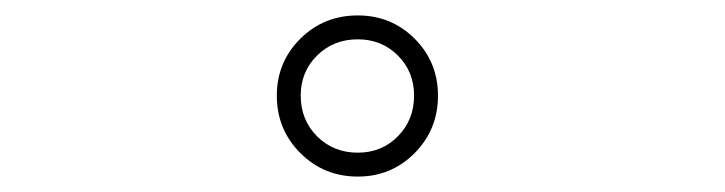

<svg xmlns="http://www.w3.org/2000/svg" viewBox="-20 -768 940 249"><path d="M444 -539Q400 -539 369.5 -569.5Q339 -600 339 -644Q339 -687.5 369.5 -717.8Q400 -748 444 -748Q487.5 -748 517.8 -717.8Q548 -687.5 548 -644Q548 -600 517.8 -569.5Q487.5 -539 444 -539ZM444 -570Q475 -570 496 -591.2Q517 -612.5 517 -644Q517 -675 496 -696Q475 -717 444 -717Q412.5 -717 391.2 -696Q370 -675 370 -644Q370 -612.5 391.2 -591.2Q412.5 -570 444 -570Z"/></svg>

Font: Trispace Expanded Thin
Style: Regular
Weight: 100
Width: 7
Designer: Tyler Finck
Foundry: Etcetera Type Company
Version: Version 1.210; ttfautohint (v1.8.3)